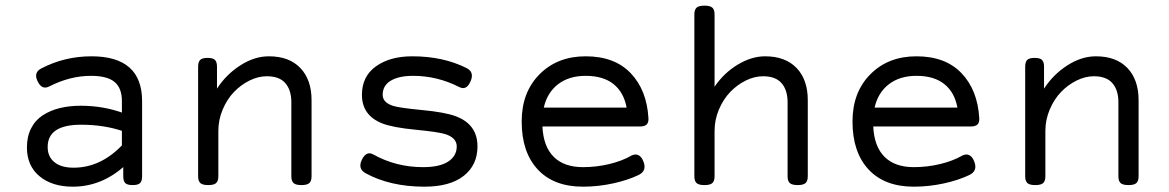

<svg xmlns="http://www.w3.org/2000/svg" viewBox="-20 -666 4237 696"><path d="M128.9 -417.5Q101.1 -402.8 116.2 -371.6Q131.8 -338.9 158.2 -352.5Q233.9 -391.1 309.6 -391.1Q368.7 -391.1 395.3 -368.9Q421.9 -346.7 421.9 -299.3V-130.9L426.8 -67.9V-26.9Q426.8 -9.8 434.1 -2.4Q441.4 4.9 460.4 4.9H461.4Q480.5 4.9 487.8 -2.4Q495.1 -9.8 495.1 -26.9V-299.3Q495.1 -461.9 311.5 -461.9Q213.4 -461.9 128.9 -417.5ZM77.6 -131.8Q77.6 -64.9 123.3 -27.1Q168.9 10.7 243.7 10.7Q348.6 10.7 432.6 -65.4L427.2 -144.5Q347.2 -58.1 246.6 -58.1Q202.1 -58.1 177.5 -77.9Q152.8 -97.7 152.8 -133.3Q152.8 -213.9 273.9 -213.9Q358.4 -213.9 428.7 -189.5L429.2 -255.4Q355 -282.7 273.4 -282.7Q231.9 -282.7 197.5 -274.4Q163.1 -266.1 135.7 -248.5Q108.4 -231 93 -201.2Q77.6 -171.4 77.6 -131.8Z M766.6 -344.7V-424.3Q766.6 -441.4 759.3 -448.7Q752 -456.1 732.9 -456.1H731.9Q712.9 -456.1 705.6 -448.7Q698.2 -441.4 698.2 -424.3V-26.9Q698.2 -9.8 706.3 -2.4Q714.4 4.9 734.4 4.9H735.4Q755.4 4.9 763.4 -2.4Q771.5 -9.8 771.5 -26.9V-191.4Q771.5 -231.9 787.4 -269.3Q803.2 -306.6 828.1 -332.5Q853 -358.4 884.5 -374Q916 -389.6 947.3 -389.6Q992.7 -389.6 1014.4 -364.5Q1036.1 -339.4 1036.1 -295.4V-26.9Q1036.1 -9.8 1044.2 -2.4Q1052.2 4.9 1072.3 4.9H1073.2Q1093.3 4.9 1101.3 -2.4Q1109.4 -9.8 1109.4 -26.9V-302.7Q1109.4 -377 1068.8 -419.4Q1028.3 -461.9 954.6 -461.9Q902.3 -461.9 851.1 -429Q799.8 -396 766.6 -344.7Z M1710.9 -135.3Q1710.9 -215.8 1630.9 -245.1Q1591.8 -259.3 1510 -267.1Q1428.2 -274.9 1404.8 -282.2Q1367.2 -294.4 1367.2 -322.3Q1367.2 -356 1396.5 -373.5Q1425.8 -391.1 1477.5 -391.1Q1564.9 -391.1 1644.5 -350.6Q1670.9 -336.9 1685.5 -370.6Q1700.7 -404.8 1670.9 -419.4Q1586.4 -461.9 1474.6 -461.9Q1393.6 -461.9 1342.8 -425.5Q1292 -389.2 1292 -322.3Q1292 -248 1365.2 -218.8Q1403.8 -203.6 1487.8 -195.6Q1571.8 -187.5 1596.2 -179.2Q1635.7 -165.5 1635.7 -135.3Q1635.7 -100.6 1604.7 -80.3Q1573.7 -60.1 1513.7 -60.1Q1415.5 -60.1 1333.5 -106Q1308.1 -120.1 1292 -87.4Q1275.9 -54.2 1305.2 -38.1Q1394.5 10.7 1518.6 10.7Q1611.3 10.7 1661.1 -28.6Q1710.9 -67.9 1710.9 -135.3Z M1871.1 -225.6Q1871.1 -114.3 1929.2 -51.8Q1987.3 10.7 2093.3 10.7Q2147.9 10.7 2201.7 -1Q2255.4 -12.7 2294.9 -31.7Q2325.2 -46.4 2313 -79.1Q2306.6 -96.7 2295.4 -103Q2284.2 -109.4 2269 -102.1Q2235.4 -82.5 2188.7 -71.3Q2142.1 -60.1 2093.3 -60.1Q2024.9 -60.1 1987.3 -97.4Q1949.7 -134.8 1946.3 -207.5H2299.8Q2316.4 -207.5 2324 -214.6Q2331.5 -221.7 2330.6 -237.8Q2324.7 -339.4 2266.4 -400.6Q2208 -461.9 2103 -461.9Q2000.5 -461.9 1935.8 -396.7Q1871.1 -331.5 1871.1 -225.6ZM2251.5 -275.9H1951.2Q1963.4 -330.1 2002.9 -360.6Q2042.5 -391.1 2103 -391.1Q2166.5 -391.1 2203.9 -361.3Q2241.2 -331.5 2251.5 -275.9Z M2533.2 -645.5Q2513.2 -645.5 2505.1 -638.2Q2497.1 -630.9 2497.1 -613.8V-26.9Q2497.1 -9.8 2505.1 -2.4Q2513.2 4.9 2533.2 4.9H2534.2Q2554.2 4.9 2562.3 -2.4Q2570.3 -9.8 2570.3 -26.9V-191.4Q2570.3 -231.9 2586.2 -269.3Q2602.1 -306.6 2627 -332.5Q2651.9 -358.4 2683.3 -374Q2714.8 -389.6 2746.1 -389.6Q2791.5 -389.6 2813.2 -364.5Q2835 -339.4 2835 -295.4V-26.9Q2835 -9.8 2843 -2.4Q2851.1 4.9 2871.1 4.9H2872.1Q2892.1 4.9 2900.1 -2.4Q2908.2 -9.8 2908.2 -26.9V-302.7Q2908.2 -377 2867.7 -419.4Q2827.1 -461.9 2753.4 -461.9Q2704.1 -461.9 2654.1 -431.6Q2604 -401.4 2570.3 -351.6V-613.8Q2570.3 -630.9 2562.3 -638.2Q2554.2 -645.5 2534.2 -645.5Z M3070.3 -225.6Q3070.3 -114.3 3128.4 -51.8Q3186.5 10.7 3292.5 10.7Q3347.2 10.7 3400.9 -1Q3454.6 -12.7 3494.1 -31.7Q3524.4 -46.4 3512.2 -79.1Q3505.9 -96.7 3494.6 -103Q3483.4 -109.4 3468.3 -102.1Q3434.6 -82.5 3387.9 -71.3Q3341.3 -60.1 3292.5 -60.1Q3224.1 -60.1 3186.5 -97.4Q3148.9 -134.8 3145.5 -207.5H3499Q3515.6 -207.5 3523.2 -214.6Q3530.8 -221.7 3529.8 -237.8Q3523.9 -339.4 3465.6 -400.6Q3407.2 -461.9 3302.2 -461.9Q3199.7 -461.9 3135 -396.7Q3070.3 -331.5 3070.3 -225.6ZM3450.7 -275.9H3150.4Q3162.6 -330.1 3202.1 -360.6Q3241.7 -391.1 3302.2 -391.1Q3365.7 -391.1 3403.1 -361.3Q3440.4 -331.5 3450.7 -275.9Z M3764.6 -344.7V-424.3Q3764.6 -441.4 3757.3 -448.7Q3750 -456.1 3731 -456.1H3730Q3710.9 -456.1 3703.6 -448.7Q3696.3 -441.4 3696.3 -424.3V-26.9Q3696.3 -9.8 3704.3 -2.4Q3712.4 4.9 3732.4 4.9H3733.4Q3753.4 4.9 3761.5 -2.4Q3769.5 -9.8 3769.5 -26.9V-191.4Q3769.5 -231.9 3785.4 -269.3Q3801.3 -306.6 3826.2 -332.5Q3851.1 -358.4 3882.6 -374Q3914.1 -389.6 3945.3 -389.6Q3990.7 -389.6 4012.5 -364.5Q4034.2 -339.4 4034.2 -295.4V-26.9Q4034.2 -9.8 4042.2 -2.4Q4050.3 4.9 4070.3 4.9H4071.3Q4091.3 4.9 4099.4 -2.4Q4107.4 -9.8 4107.4 -26.9V-302.7Q4107.4 -377 4066.9 -419.4Q4026.4 -461.9 3952.6 -461.9Q3900.4 -461.9 3849.1 -429Q3797.9 -396 3764.6 -344.7Z"/></svg>

Font: Courier Prime Code
Style: Regular
Weight: 400
Designer: Alan Dague-Greene
Foundry: Quote-Unquote Apps
Version: Version 3.18